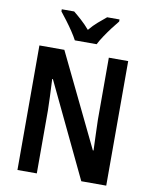

<svg xmlns="http://www.w3.org/2000/svg" viewBox="-99 -1011 862 1084"><g transform="rotate(10 331.5 -468.5)"><path d="M586 0H443L185 -540H181Q184 -485 185.5 -443Q187 -401 188 -361V0H77V-714H220L477 -183H481Q479 -237 477.5 -277.5Q476 -318 475 -358V-714H586ZM269 -777Q258 -798 240 -825Q222 -852 202 -878.5Q182 -905 166 -925V-937H237Q257 -921 282.5 -898Q308 -875 331 -848Q355 -877 379 -897.5Q403 -918 426 -937H497V-925Q481 -906 461 -879.5Q441 -853 423 -826Q405 -799 394 -777Z"/></g></svg>

Font: Noto Sans Gurmukhi Condensed SemiBold
Style: Regular
Weight: 600
Width: 3
Designer: Jelle Bosma - Monotype Design Team
Foundry: Monotype Imaging Inc.
Version: Version 2.004; ttfautohint (v1.8.4.7-5d5b)